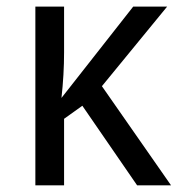

<svg xmlns="http://www.w3.org/2000/svg" viewBox="-20 -555 536 575"><path d="M390.6 0 226.6 -238.3 171.9 -199.2V0H85.9V-535.2H171.9V-398.4Q171.9 -332 164.1 -261.7L378.9 -535.2H480.5L285.2 -296.9L492.2 0Z"/></svg>

Font: Droid Sans Fallback
Style: Regular
Weight: 400
Designer: Steve Matteson
Foundry: Ascender Corporation
Version: 3.00 (Khmer version)